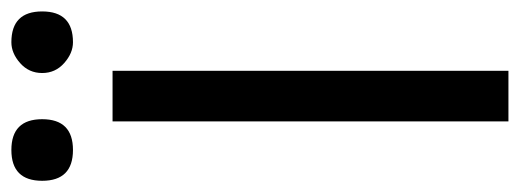

<svg xmlns="http://www.w3.org/2000/svg" viewBox="-350 -612 923 341"><g transform="rotate(-90 111.5 -441.5)"><path d="M66.4 0V-703.1H156.2V0ZM15.6 -773.4Q-39.1 -773.4 -39.1 -828.1Q-39.1 -882.8 15.6 -882.8Q70.3 -882.8 70.3 -828.1Q70.3 -773.4 15.6 -773.4ZM207 -773.4Q187.5 -773.4 169.9 -789.1Q152.3 -804.7 152.3 -828.1Q152.3 -851.6 169.9 -867.2Q187.5 -882.8 207 -882.8Q261.7 -882.8 261.7 -828.1Q261.7 -773.4 207 -773.4Z"/></g></svg>

Font: 和音 by 宁静之雨，公众号njzyshare
Style: Regular
Weight: 400
Designer: Steve Matteson
Foundry: Ascender Corporation
Version: Version 6.00;June 8, 2018;FontCreator 11.0.0.2388 32-bit